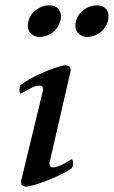

<svg xmlns="http://www.w3.org/2000/svg" viewBox="-20 -686 426 718"><path d="M244 -420Q246 -434 238 -438Q230 -442 224 -442Q208 -440 185 -432Q162 -424 138 -413.5Q114 -403 92 -390.5Q70 -378 57 -368Q55 -365 54 -362Q53 -359 53 -351Q53 -339 57 -335Q75 -346 94.5 -356Q114 -366 128 -366Q137 -366 139.5 -359.5Q142 -353 140 -345L59 -10Q57 4 65 8Q73 12 79 12Q95 10 118.5 2.5Q142 -5 166.5 -15Q191 -25 213 -36Q235 -47 249 -58Q251 -61 252 -64Q253 -67 253 -75Q253 -87 249 -91Q231 -80 211.5 -70Q192 -60 178 -60Q169 -60 166.5 -66.5Q164 -73 166 -81ZM84 -588Q84 -622 109 -644Q134 -666 165 -666Q186 -666 197 -654Q208 -642 208 -626Q208 -610 201.5 -596Q195 -582 184.5 -571.5Q174 -561 160.5 -555Q147 -549 132 -548Q114 -546 99 -558Q84 -570 84 -588ZM262 -588Q262 -622 287 -644Q312 -666 343 -666Q364 -666 375 -654Q386 -642 386 -626Q386 -610 379.5 -596Q373 -582 362.5 -571.5Q352 -561 338.5 -555Q325 -549 310 -548Q292 -546 277 -558Q262 -570 262 -588Z"/></svg>

Font: Lusitana
Style: Italic
Weight: 400
Italic angle: -12°
Designer: Ana Paula Megda
Foundry: Ana Paula Megda
Version: Version 1.000; ttfautohint (v1.1) -l 8 -r 50 -G 200 -x 14 -D